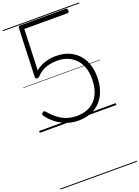

<svg xmlns="http://www.w3.org/2000/svg" viewBox="-304 -1261 1461 2012"><g transform="rotate(-20 427.0 -255.0)"><path d="M425 19Q381 19 337.5 9Q294 -1 252.5 -21.5Q211 -42 172 -74Q133 -106 99 -150Q92 -161 90 -169.5Q88 -178 100 -188Q110 -197 118 -197Q126 -197 135 -186Q180 -133 225.5 -99Q271 -65 321 -49Q371 -33 427 -33Q495 -33 547.5 -54.5Q600 -76 636 -117Q672 -158 690 -216.5Q708 -275 708 -348Q708 -416 689 -471Q670 -526 633 -565.5Q596 -605 544.5 -626.5Q493 -648 428 -648Q381 -648 338.5 -638.5Q296 -629 260 -608Q224 -587 194 -554Q185 -545 174.5 -544.5Q164 -544 157 -550.5Q150 -557 150 -565L170 -1110Q171 -1119 177 -1123.5Q183 -1128 194 -1128H702Q710 -1128 714.5 -1123Q719 -1118 719 -1104Q719 -1091 715 -1084.5Q711 -1078 702 -1078H220L203 -622Q231 -646 266.5 -663Q302 -680 344 -689.5Q386 -699 429 -699Q535 -699 610.5 -655Q686 -611 726 -532.5Q766 -454 766 -348Q766 -262 742.5 -194Q719 -126 674 -78Q629 -30 566.5 -5.5Q504 19 425 19ZM0 623H854V633H0ZM0 -20H854V0H0ZM0 -505H854V-500H0ZM0 -1143H854V-1133H0Z"/></g></svg>

Font: Playwrite CL Guides
Style: Regular
Weight: 400
Designer: Veronika Burian, José Scaglione
Foundry: TypeTogether
Version: Version 1.003